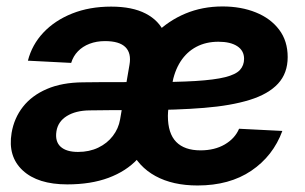

<svg xmlns="http://www.w3.org/2000/svg" viewBox="-20 -566 951 598"><path d="M189.5 8.3Q97.7 8.3 50.8 -35.2Q3.9 -78.6 16.1 -151.9Q23.9 -198.2 51.5 -233.4Q79.1 -268.6 126 -288.8Q172.9 -309.1 238.8 -309.6Q265.1 -310.1 289.6 -310.1Q314 -310.1 340.1 -310.1Q366.2 -310.1 397 -310.5L385.3 -223.1Q354 -223.1 321.5 -222.9Q289.1 -222.7 258.8 -222.2Q215.8 -221.7 188.2 -204.6Q160.6 -187.5 155.8 -157.2Q150.9 -125.5 168.7 -109.1Q186.5 -92.8 223.1 -92.8Q258.3 -92.8 286.1 -106.2Q314 -119.6 331.5 -142.6Q349.1 -165.5 354 -193.8L383.3 -364.3Q389.6 -400.4 370.6 -419.2Q351.6 -438 307.1 -438Q280.8 -438 259 -429.7Q237.3 -421.4 222.7 -406.2Q208 -391.1 201.7 -370.1L66.9 -377Q79.6 -426.8 115.2 -464.6Q150.9 -502.4 204.8 -523.9Q258.8 -545.4 326.2 -545.4Q392.1 -545.4 433.8 -523.7Q475.6 -502 492.4 -462.6Q509.3 -423.3 500.5 -370.1L465.8 -163.1L458 -158.7Q443.4 -107.9 408.2 -70.3Q373 -32.7 318.1 -12.2Q263.2 8.3 189.5 8.3ZM595.2 11.7Q518.1 11.7 464.4 -17.6Q410.6 -46.9 385.3 -103.3Q359.9 -159.7 367.7 -240.7Q373 -308.1 397.9 -364Q422.9 -419.9 463.6 -460.7Q504.4 -501.5 557.4 -523.7Q610.4 -545.9 672.9 -545.9Q731 -545.9 776.9 -527.3Q822.8 -508.8 849.4 -473.6Q876 -438.5 876 -388.2Q876 -337.9 845.9 -305.4Q815.9 -272.9 757.8 -254.9Q699.7 -236.8 615.2 -230Q530.8 -223.1 421.4 -223.1L436 -310.1Q529.3 -310.1 588.9 -313.7Q648.4 -317.4 681.4 -325.7Q714.4 -334 727.3 -348.1Q740.2 -362.3 740.2 -382.8Q740.2 -408.2 719 -422.1Q697.8 -436 660.2 -436Q621.6 -436 591.6 -420.2Q561.5 -404.3 542.2 -374.3Q522.9 -344.2 515.6 -301.8Q512.7 -284.2 509.8 -265.9Q506.8 -247.6 504.9 -231.7Q502.9 -215.8 502.9 -205.1Q502.9 -150.4 528.8 -124Q554.7 -97.7 604.5 -97.7Q648.4 -97.7 680.2 -116.2Q711.9 -134.8 724.6 -165L859.4 -158.2Q830.6 -80.1 762.7 -34.2Q694.8 11.7 595.2 11.7Z"/></svg>

Font: Inter 20pt
Style: Bold Italic
Weight: 700
Italic angle: -9.3988°
Version: Version 4.001;git-66647c0bb